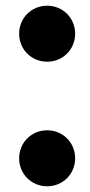

<svg xmlns="http://www.w3.org/2000/svg" viewBox="-20 -642 316 672"><path d="M243 -524C243 -579 200 -622 145 -622C90 -622 47 -579 47 -524C47 -469 90 -426 145 -426C200 -426 243 -469 243 -524ZM243 -88C243 -143 200 -186 145 -186C90 -186 47 -143 47 -88C47 -33 90 10 145 10C200 10 243 -33 243 -88Z"/></svg>

Font: GFS Jackson
Style: Regular
Weight: 400
Designer: George Matthiopoulos
Foundry: George Matthiopoulos
Version: Version 1.0